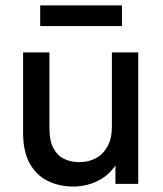

<svg xmlns="http://www.w3.org/2000/svg" viewBox="-20 -677 600 707"><path d="M251 10Q198 10 155.5 -11Q113 -32 89 -76Q65 -120 65 -188V-484H162V-206Q162 -159 176.5 -131.5Q191 -104 216 -92Q241 -80 272 -80Q306 -80 333 -94.5Q360 -109 376 -138Q392 -167 392 -211V-484H489V0H405V-132H432Q422 -90 401 -62Q380 -34 354 -18.5Q328 -3 301 3.5Q274 10 251 10ZM128 -581V-657H429V-581Z"/></svg>

Font: SUSE Medium
Style: Regular
Weight: 500
Designer: Rene Bieder
Foundry: SUSE
Version: Version 1.000